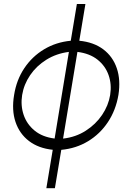

<svg xmlns="http://www.w3.org/2000/svg" viewBox="-20 -759 677 983"><path d="M217.3 204.5 250 7.8Q177.6 0.4 128.7 -36.8Q79.9 -73.9 59.5 -134.4Q39.1 -195 52.2 -272.7Q64.3 -349.8 104.4 -409.8Q144.5 -469.8 205.8 -506.6Q267 -543.3 342.3 -550.4L373.6 -738.6H417.3L386 -550.4Q459.5 -543.3 508.5 -506.6Q557.5 -469.8 577.9 -409.8Q598.4 -349.8 586.3 -272.7Q572.8 -194.2 532.3 -133.5Q491.8 -72.8 430.8 -35.9Q369.7 1.1 293.7 8.2L261 204.5ZM376.4 -493.3 302.9 -49.4Q367.9 -56.8 419 -89.7Q470.2 -122.5 502.7 -170.6Q535.2 -218.8 544 -272.7Q552.6 -327.1 536 -374.3Q519.5 -421.5 479.4 -453.5Q439.3 -485.4 376.4 -493.3ZM259.6 -49.7 332.7 -493.3Q268.5 -485.1 217.5 -453.3Q166.5 -421.5 134.4 -374.3Q102.3 -327.1 93.4 -272.7Q84.9 -219.1 101 -171.2Q117.2 -123.2 157.1 -90.4Q197.1 -57.5 259.6 -49.7Z"/></svg>

Font: Inter Extra Light  BETA
Style: Italic
Weight: 200
Italic angle: 9.39999°
Designer: Rasmus Andersson
Foundry: rsms
Version: Version 3.011;git-f93a4a705